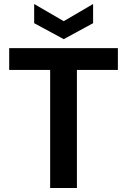

<svg xmlns="http://www.w3.org/2000/svg" viewBox="-20 -941 636 961"><path d="M231 0V-591H26V-700H570V-591H365V0ZM299 -745 151 -825V-921L299 -835L446 -921V-825Z"/></svg>

Font: DM Sans 24pt
Style: Bold
Weight: 700
Designer: Colophon Foundry, Jonny Pinhorn
Foundry: Colophon Foundry
Version: Version 4.004;gftools[0.9.30]